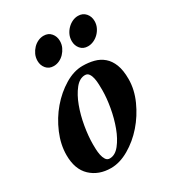

<svg xmlns="http://www.w3.org/2000/svg" viewBox="-162 -752 780 855"><g transform="rotate(-30 228.0 -324.5)"><path d="M264 -411Q236 -411 213 -382Q190 -353 174 -310Q158 -267 149.5 -217.5Q141 -168 141 -126Q141 -117 141.5 -101.5Q142 -86 145 -71Q148 -56 155 -45Q162 -34 175 -34Q203 -34 226 -63Q249 -92 265 -135Q281 -178 289.5 -226.5Q298 -275 298 -314Q298 -326 297.5 -343Q297 -360 294 -375Q291 -390 284 -400.5Q277 -411 264 -411ZM275 -452Q306 -452 333 -445Q360 -438 380.5 -420.5Q401 -403 412.5 -373.5Q424 -344 424 -299Q424 -245 399.5 -190.5Q375 -136 337 -92.5Q299 -49 251.5 -21.5Q204 6 159 6Q96 6 55.5 -32Q15 -70 15 -143Q15 -197 38.5 -252.5Q62 -308 99.5 -352Q137 -396 183.5 -424Q230 -452 275 -452ZM289 -571Q289 -589 296 -604Q303 -619 314.5 -630.5Q326 -642 340 -648.5Q354 -655 369 -655Q393 -655 407.5 -638.5Q422 -622 422 -598Q422 -581 415 -566Q408 -551 396.5 -539.5Q385 -528 370.5 -521.5Q356 -515 341 -515Q317 -515 303 -531.5Q289 -548 289 -571ZM113 -571Q113 -589 120 -604Q127 -619 138 -630.5Q149 -642 163 -648.5Q177 -655 192 -655Q216 -655 230 -638.5Q244 -622 244 -599Q244 -581 237 -566Q230 -551 219 -539.5Q208 -528 194 -521.5Q180 -515 165 -515Q141 -515 127 -531.5Q113 -548 113 -571Z"/></g></svg>

Font: Vermiglione
Style: Bold Italic
Weight: 700
Italic angle: -11°
Version: Version 1.000